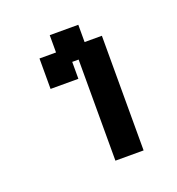

<svg xmlns="http://www.w3.org/2000/svg" viewBox="-77 -700 442 480"><g transform="rotate(-20 144.0 -460.5)"><path d="M152 -285V-554H135V-509H61V-590H105V-636H181V-590H227V-285Z"/></g></svg>

Font: Pixelify Sans SemiBold
Style: Regular
Weight: 600
Designer: Stefie Justprince
Foundry: Typecalism Foundryline
Version: Version 1.000